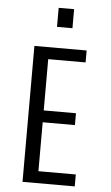

<svg xmlns="http://www.w3.org/2000/svg" viewBox="-60 -946 571 985"><g transform="rotate(5 225.0 -453.0)"><path d="M94.5 0V-700H363.5V-638.5H171V-374.5H337V-313.5H171V-61.5H363.5V0ZM201.5 -905.5H281V-807.5H201.5Z"/></g></svg>

Font: Trispace Condensed Light
Style: Regular
Weight: 300
Width: 3
Designer: Tyler Finck
Foundry: Etcetera Type Company
Version: Version 1.210; ttfautohint (v1.8.3)